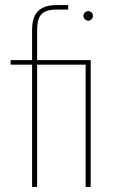

<svg xmlns="http://www.w3.org/2000/svg" viewBox="-20 -740 452 760"><path d="M107 0V-484H22V-502H107V-623Q107 -653 116 -674.5Q125 -696 146.5 -708Q168 -720 205 -720H250V-702H202Q162 -702 144.5 -684Q127 -666 127 -622V-502H339V0H319V-484H127V0ZM329 -658Q322 -658 316 -664Q310 -670 310 -677Q310 -685 316 -690.5Q322 -696 329 -696Q337 -696 342.5 -690.5Q348 -685 348 -677Q348 -670 342.5 -664Q337 -658 329 -658Z"/></svg>

Font: DM Sans 16pt Thin
Style: Regular
Weight: 250
Version: Version 4.004;gftools[0.9.30]